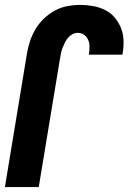

<svg xmlns="http://www.w3.org/2000/svg" viewBox="-20 -763 540 783"><path d="M138 0H0L90 -545Q94 -570 102.5 -595.5Q111 -621 125 -644.5Q139 -668 159.5 -687.5Q180 -707 204 -720Q228 -733 254.5 -738Q281 -743 307 -743Q333 -743 358.5 -738.5Q384 -734 407 -723Q430 -712 446 -693.5Q462 -675 472 -652Q482 -629 483.5 -603Q485 -577 481 -550L479 -540H342L343 -544Q345 -559 345 -573.5Q345 -588 339.5 -600.5Q334 -613 323 -621Q312 -629 297 -629Q286 -629 275.5 -623.5Q265 -618 257.5 -609Q250 -600 245 -590Q240 -580 235.5 -569Q231 -558 229 -547.5Q227 -537 225 -526Z"/></svg>

Font: Iosevka Term Curly Heavy
Style: Italic
Weight: 900
Italic angle: -9°
Designer: Belleve Invis
Foundry: Belleve Invis
Version: Version 32.3.0